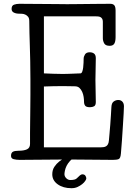

<svg xmlns="http://www.w3.org/2000/svg" viewBox="-20 -841 707 1010"><path d="M38 0ZM602 -315Q616 -315 624 -306Q632 -297 632 -282Q632 -273 630.5 -244.5Q629 -216 626.5 -179Q624 -142 621.5 -102.5Q619 -63 616 -33Q614 -8 604 -4Q594 0 574 0Q513 0 455.5 -1Q398 -2 337 -2Q276 -2 210.5 -1Q145 0 84 0Q67 0 52.5 -3.5Q38 -7 38 -21Q38 -37 47.5 -42.5Q57 -48 77 -48Q106 -48 122 -55.5Q138 -63 138 -84Q138 -117 138 -142Q138 -167 138.5 -189Q139 -211 139 -233Q139 -255 139.5 -282Q140 -309 140 -343Q140 -377 140 -425Q140 -478 139 -520Q138 -562 137 -598Q136 -634 135 -666Q134 -698 134 -730Q134 -745 128 -752.5Q122 -760 113.5 -764Q105 -768 96 -768.5Q87 -769 81 -769Q64 -769 52.5 -775Q41 -781 41 -794Q41 -812 54 -816.5Q67 -821 82 -821Q115 -821 151.5 -820.5Q188 -820 222 -820Q256 -820 285 -819.5Q314 -819 333 -819Q370 -819 393.5 -819.5Q417 -820 439.5 -820Q462 -820 489 -820.5Q516 -821 560 -821Q574 -821 581 -813.5Q588 -806 588 -785V-646Q588 -622 581 -611Q574 -600 557 -600Q535 -600 528 -613Q521 -626 521 -640V-727Q521 -737 517 -743Q513 -749 507.5 -751.5Q502 -754 495.5 -754.5Q489 -755 484 -755H211V-455Q239 -454 260 -453Q281 -452 310 -452Q322 -452 336.5 -452.5Q351 -453 364.5 -453.5Q378 -454 388.5 -454.5Q399 -455 403 -455Q409 -455 412.5 -464Q416 -473 417.5 -485.5Q419 -498 419.5 -511Q420 -524 420 -532Q420 -543 427 -554.5Q434 -566 452 -566Q466 -566 475 -559Q484 -552 484 -535Q484 -506 483 -477.5Q482 -449 482 -420Q482 -391 483 -361.5Q484 -332 484 -304Q484 -287 475 -282Q466 -277 453 -277Q434 -277 428 -285Q422 -293 422 -306Q422 -317 420 -331Q418 -345 412.5 -357.5Q407 -370 398 -378.5Q389 -387 374 -387Q363 -387 348 -387.5Q333 -388 310 -388Q281 -388 260.5 -387.5Q240 -387 211 -386V-66H510Q517 -66 524.5 -67Q532 -68 538 -71.5Q544 -75 548 -82.5Q552 -90 553 -103Q554 -115 556 -137Q558 -159 560 -184.5Q562 -210 563.5 -235Q565 -260 566 -278Q567 -299 578 -307Q589 -315 602 -315ZM378 -13Q360 -7 348.5 5.5Q337 18 330.5 31Q324 44 321.5 56.5Q319 69 319 75Q319 87 328.5 96.5Q338 106 350 106Q375 106 383.5 97.5Q392 89 400 82Q407 76 413 76Q424 76 429 83Q434 90 434 98Q434 102 428.5 110.5Q423 119 412.5 127.5Q402 136 388 142.5Q374 149 356 149Q312 149 283.5 128.5Q255 108 255 76Q255 53 266 36.5Q277 20 291 9Q307 -4 328 -14Z"/></svg>

Font: Life Savers
Style: Bold
Weight: 700
Designer: Pablo Impallari, Rodrigo Fuenzalida, Brenda Gallo
Foundry: Pablo Impallari, Rodrigo Fuenzalida, Brenda Gallo
Version: Version 3.001; ttfautohint (v0.95) -l 8 -r 50 -G 200 -x 14 -